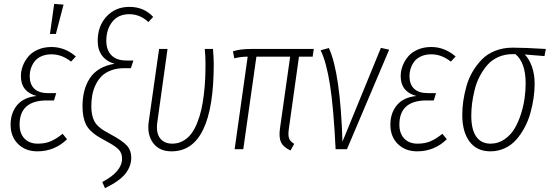

<svg xmlns="http://www.w3.org/2000/svg" viewBox="-20 -777 2863 1000"><path d="M262.2 -756.8 311 -752.9 271 -600.1H240.2ZM174.8 11.2Q112.8 11.2 74 -27.1Q35.2 -65.4 35.2 -127.9Q35.2 -188.5 69.3 -229.5Q103.5 -270.5 170.9 -276.9Q88.9 -299.3 88.9 -379.9Q88.9 -407.2 98.6 -433.3Q108.4 -459.5 127 -481.9Q145.5 -504.4 177 -518.3Q208.5 -532.2 248 -532.2Q317.9 -532.2 375 -482.9L350.1 -456.1Q302.2 -494.1 248 -494.1Q218.8 -494.1 196 -484.1Q173.3 -474.1 160.4 -457.3Q147.5 -440.4 141.1 -420.9Q134.8 -401.4 134.8 -379.9Q134.8 -338.4 158.4 -315.2Q182.1 -292 231 -292H272.9L261.2 -253.9H224.1Q82 -253.9 82 -127.9Q82 -82 107.4 -55.4Q132.8 -28.8 176.8 -28.8Q215.8 -28.8 244.9 -41.5Q273.9 -54.2 306.2 -80.1L329.1 -51.8Q264.6 11.2 174.8 11.2Z M526.9 203.1 512.7 170.9Q615.7 117.2 615.7 48.8Q615.7 20 597.9 1.5Q580.1 -17.1 525.9 -45.9Q500.5 -59.6 483.9 -70.3Q467.3 -81.1 451.9 -96.2Q436.5 -111.3 428 -128.4Q419.4 -145.5 414.6 -168.9Q409.7 -192.4 409.7 -223.1Q409.7 -266.6 418.9 -302.7Q428.2 -338.9 447.5 -368.9Q466.8 -398.9 499.8 -418.5Q532.7 -438 576.7 -444.8Q534.2 -457 511.5 -487.5Q488.8 -518.1 488.8 -564Q488.8 -641.6 535.2 -691.4Q581.5 -741.2 653.8 -741.2Q729.5 -741.2 777.8 -689L752.9 -662.1Q709 -703.1 653.8 -703.1Q596.2 -703.1 564.9 -663.6Q533.7 -624 533.7 -564.9Q533.7 -516.6 560.3 -489.3Q586.9 -461.9 637.7 -461.9H674.8L661.6 -421.9H627Q588.9 -421.9 558.8 -410.6Q528.8 -399.4 509.8 -380.6Q490.7 -361.8 478.3 -335.7Q465.8 -309.6 460.7 -282Q455.6 -254.4 455.6 -223.1Q455.6 -197.8 460 -178.5Q464.4 -159.2 471.4 -145.5Q478.5 -131.8 491.9 -119.4Q505.4 -106.9 519 -98.4Q532.7 -89.8 554.7 -78.1Q615.2 -45.9 639.4 -20.5Q663.6 4.9 663.6 44.9Q663.6 88.9 633.5 127.2Q603.5 165.5 526.9 203.1Z M1089.4 -522Q1093.3 -468.3 1093.3 -443.8Q1093.3 11.2 873.5 11.2Q809.6 11.2 777.6 -32Q745.6 -75.2 754.4 -141.1L808.6 -522H852.5L799.3 -140.1Q792 -87.4 812.5 -58.6Q833 -29.8 875.5 -28.8Q906.2 -28.3 931.9 -42.2Q957.5 -56.2 975.3 -79.3Q993.2 -102.5 1006.8 -136.5Q1020.5 -170.4 1028.6 -206.3Q1036.6 -242.2 1041.7 -284.9Q1046.9 -327.6 1048.6 -365.5Q1050.3 -403.3 1050.3 -443.8Q1050.3 -487.3 1046.4 -522Z M1537.1 -481.9 1484.4 -106Q1479.5 -72.8 1485.6 -56.4Q1491.7 -40 1512.2 -27.8L1493.2 6.8Q1456.5 -9.8 1444.1 -35.4Q1431.6 -61 1438 -106.9L1491.2 -481.9H1315.4L1247.1 0H1202.1L1270 -481.9Q1232.4 -481.9 1200.2 -473.1L1193.4 -509.8Q1230.5 -522 1288.1 -522H1614.3L1608.4 -481.9Z M1692.9 -526.9Q1752.4 -397.9 1763.7 -39.1L1963.9 -527.8L2006.8 -518.1L1787.1 0H1728Q1717.8 -212.4 1699 -333Q1680.2 -453.6 1649.9 -515.1Z M2152.8 11.2Q2090.8 11.2 2052 -27.1Q2013.2 -65.4 2013.2 -127.9Q2013.2 -188.5 2047.4 -229.5Q2081.5 -270.5 2148.9 -276.9Q2066.9 -299.3 2066.9 -379.9Q2066.9 -407.2 2076.7 -433.3Q2086.4 -459.5 2105 -481.9Q2123.5 -504.4 2155 -518.3Q2186.5 -532.2 2226.1 -532.2Q2295.9 -532.2 2353 -482.9L2328.1 -456.1Q2280.3 -494.1 2226.1 -494.1Q2196.8 -494.1 2174.1 -484.1Q2151.4 -474.1 2138.4 -457.3Q2125.5 -440.4 2119.1 -420.9Q2112.8 -401.4 2112.8 -379.9Q2112.8 -338.4 2136.5 -315.2Q2160.2 -292 2209 -292H2251L2239.3 -253.9H2202.1Q2060.1 -253.9 2060.1 -127.9Q2060.1 -82 2085.4 -55.4Q2110.8 -28.8 2154.8 -28.8Q2193.8 -28.8 2222.9 -41.5Q2252 -54.2 2284.2 -80.1L2307.1 -51.8Q2242.7 11.2 2152.8 11.2Z M2533.7 11.2Q2463.9 11.2 2425.8 -39.3Q2387.7 -89.8 2387.7 -178.2Q2387.7 -213.4 2392.8 -250Q2397.9 -286.6 2409.2 -327.1Q2420.4 -367.7 2440.9 -402.8Q2461.4 -438 2489.3 -466.8Q2517.1 -495.6 2558.6 -512.2Q2600.1 -528.8 2649.9 -528.8Q2710.9 -528.8 2822.8 -522L2815.9 -484.9L2712.9 -493.2Q2736.3 -469.7 2750.5 -429.9Q2764.6 -390.1 2764.6 -340.8Q2764.6 -304.7 2759 -266.1Q2753.4 -227.5 2742.2 -187.5Q2731 -147.5 2711.9 -112.1Q2692.9 -76.7 2668.2 -48.8Q2643.6 -21 2608.9 -4.9Q2574.2 11.2 2533.7 11.2ZM2534.7 -28.8Q2574.7 -28.8 2606.9 -50.8Q2639.2 -72.8 2659.4 -106.4Q2679.7 -140.1 2693.4 -183.3Q2707 -226.6 2712.4 -266.4Q2717.8 -306.2 2717.8 -342.8Q2717.8 -450.7 2664.6 -495.1H2649.9Q2608.4 -495.1 2574.2 -479.5Q2540 -463.9 2517.1 -437Q2494.1 -410.2 2477.5 -377.7Q2460.9 -345.2 2451.9 -308.1Q2442.9 -271 2438.7 -238.3Q2434.6 -205.6 2434.6 -174.8Q2434.6 -102.5 2460.2 -65.7Q2485.8 -28.8 2534.7 -28.8Z"/></svg>

Font: Fira Sans Compressed ExtraLight
Style: Italic
Weight: 250
Width: 3
Italic angle: -8°
Designer: Carrois Corporate & Edenspiekermann AG
Foundry: Carrois Corporate GbR & Edenspiekermann AG
Version: Version 4.203;PS 004.203;hotconv 1.0.88;makeotf.lib2.5.64775